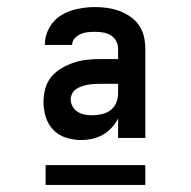

<svg xmlns="http://www.w3.org/2000/svg" viewBox="-20 -713 540 543"><path d="M209 -317Q188 -317 167 -323.5Q146 -330 131 -345.5Q116 -361 109.5 -382Q103 -403 103 -424Q103 -443 108 -462Q113 -481 125 -495.5Q137 -510 154 -520Q171 -530 189 -536Q207 -542 226 -544Q245 -546 264 -546H314V-575Q314 -587 308.5 -597Q303 -607 293.5 -613Q284 -619 272.5 -621Q261 -623 249 -623Q239 -623 228.5 -622Q218 -621 208.5 -617Q199 -613 191.5 -605Q184 -597 184 -586H107V-589Q107 -613 120 -635.5Q133 -658 154 -670.5Q175 -683 200 -688Q225 -693 249 -693Q267 -693 284 -690.5Q301 -688 317.5 -682Q334 -676 348.5 -666Q363 -656 373 -641.5Q383 -627 387 -610Q391 -593 391 -575V-323H314V-378Q307 -364 296 -352Q285 -340 271 -332Q257 -324 241 -320.5Q225 -317 209 -317ZM240 -387Q254 -387 267.5 -390Q281 -393 292 -401Q303 -409 308.5 -422Q314 -435 314 -449V-476H264Q255 -476 246.5 -475.5Q238 -475 229 -473.5Q220 -472 211.5 -469Q203 -466 196 -461.5Q189 -457 184.5 -449Q180 -441 180 -432Q180 -421 185.5 -411.5Q191 -402 200 -396.5Q209 -391 219.5 -389Q230 -387 240 -387ZM391 -190H109V-246H391Z"/></svg>

Font: Iosevka Term
Style: Regular
Weight: 400
Monospace: yes
Designer: Belleve Invis
Foundry: Belleve Invis
Version: Version 30.0.1